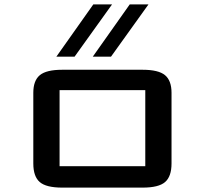

<svg xmlns="http://www.w3.org/2000/svg" viewBox="-20 -855 934 875"><path d="M485.8 -596.7H402.8L571.3 -835H656.7ZM319.8 -596.7H236.8L405.3 -835H490.7ZM761.7 -109.9Q761.7 -50.8 732.4 -25.4Q703.1 0 629.9 0H263.7Q190.4 0 161.1 -25.4Q131.8 -50.8 131.8 -109.9V-432.1Q131.8 -487.8 161.6 -512.5Q191.4 -537.1 263.7 -537.1H629.9Q702.1 -537.1 731.9 -512.5Q761.7 -487.8 761.7 -432.1ZM642.1 -444.3H251.5V-97.7H642.1Z"/></svg>

Font: Squarish Sans CT
Style: Regular
Weight: 400
Version: Version 0.9